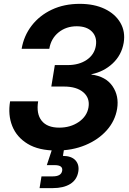

<svg xmlns="http://www.w3.org/2000/svg" viewBox="-20 -759 660 983"><path d="M269 11.7Q178.2 11.7 121.8 -22.5Q65.4 -56.6 42.7 -113.8Q20 -170.9 31.7 -240.2H175.3Q165 -176.8 193.1 -141.1Q221.2 -105.5 283.2 -105.5Q340.8 -105.5 383.1 -134.5Q425.3 -163.6 433.1 -209.5Q440.9 -257.3 406.5 -286.6Q372.1 -315.9 307.6 -315.9H242.7L260.7 -425.8H325.7Q384.8 -425.8 424.1 -452.6Q463.4 -479.5 470.7 -524.4Q478 -568.8 451.2 -596.7Q424.3 -624.5 372.6 -624.5Q318.8 -624.5 280 -593.3Q241.2 -562 232.4 -509.3H90.8Q102.1 -575.7 142.1 -627.7Q182.1 -679.7 245.1 -709.5Q308.1 -739.3 388.2 -739.3Q462.4 -739.3 516.4 -713.4Q570.3 -687.5 596.4 -642.3Q622.6 -597.2 613.3 -540Q602.5 -477.1 556.9 -434.3Q511.2 -391.6 447.8 -378.9V-377.4Q522 -367.7 556.2 -317.6Q590.3 -267.6 579.6 -201.7Q569.3 -140.1 526.6 -92Q483.9 -43.9 417.2 -16.1Q350.6 11.7 269 11.7ZM182.6 204.1 192.4 144H250Q293.5 144 298.3 115.2Q303.2 86.4 259.8 86.4H219.7L255.4 -21.5H312.5L308.6 0L302.2 39.1Q346.2 39.6 366.5 62Q386.7 84.5 380.9 119.6Q374 161.6 339.6 182.9Q305.2 204.1 250.5 204.1Z"/></svg>

Font: Inter Display
Style: Bold Italic
Weight: 700
Italic angle: -9.39999°
Designer: Rasmus Andersson
Foundry: rsms
Version: Version 4.000;git-a52131595